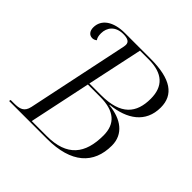

<svg xmlns="http://www.w3.org/2000/svg" viewBox="-179 -885 1055 1055"><g transform="rotate(45 349.0 -357.0)"><path d="M30 0H324C513 0 603 -85 603 -226C603 -315 534 -364 437 -373V-376C557 -388 645 -446 645 -564C645 -662 574 -714 416 -714H216C128 -714 71 -676 71 -613C71 -586 85 -567 109 -567C118 -567 127 -570 135 -577C128 -587 124 -598 124 -620C124 -665 153 -704 214 -704C247 -704 266 -695 266 -672C266 -664 264 -654 261 -641L140 -64C130 -17 102 -10 57 -10H32ZM365 -380H274L343 -704H411C520 -704 572 -654 572 -559C572 -449 519 -380 365 -380ZM312 -10H196L272 -370H368C478 -370 531 -323 531 -233C531 -91 470 -10 312 -10Z"/></g></svg>

Font: Noto Serif Display Light
Style: Italic
Weight: 300
Italic angle: -12°
Designer: Monotype Design Team
Foundry: Monotype Imaging Inc.
Version: Version 2.009